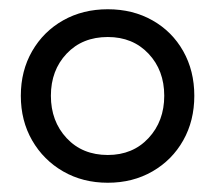

<svg xmlns="http://www.w3.org/2000/svg" viewBox="-20 -742 465 415"><path d="M213 -347Q159 -347 116.5 -371.5Q74 -396 49.5 -438.5Q25 -481 25 -535Q25 -589 49.5 -631.5Q74 -674 116.5 -698Q159 -722 213 -722Q267 -722 309.5 -698Q352 -674 376 -631.5Q400 -589 400 -535Q400 -481 376 -438.5Q352 -396 309.5 -371.5Q267 -347 213 -347ZM213 -407Q267 -407 301 -443.5Q335 -480 335 -535Q335 -590 301 -626Q267 -662 213 -662Q158 -662 124 -626Q90 -590 90 -535Q90 -480 124 -443.5Q158 -407 213 -407Z"/></svg>

Font: TikTok Sans Light
Style: Regular
Weight: 300
Version: Version 4.000